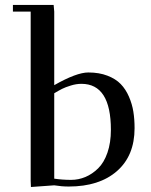

<svg xmlns="http://www.w3.org/2000/svg" viewBox="-20 -749 609 776"><path d="M32.2 -702.1V-729H196.8L199.2 -702.1V-404.8Q289.6 -456.1 336.9 -456.1Q380.9 -456.1 414.3 -443.1Q447.8 -430.2 468 -409.2Q488.3 -388.2 501.2 -358.2Q514.2 -328.1 519 -297.6Q523.9 -267.1 523.9 -231Q523.9 -119.6 452.6 -57.4Q381.3 4.9 257.8 4.9Q229 4.9 199.2 0L105 6.8L104 -19V-702.1ZM199.2 -26.9Q232.9 -22 267.1 -22Q297.4 -22 325.2 -33.7Q353 -45.4 376.7 -68.6Q400.4 -91.8 414.3 -132.1Q428.2 -172.4 428.2 -224.1Q428.2 -410.2 309.1 -410.2Q288.1 -410.2 266.1 -403.3Q244.1 -396.5 231.4 -390.1Q218.8 -383.8 199.2 -372.1Z"/></svg>

Font: Dehuti Alt
Style: Bold
Weight: 700
Version: Version 1.2